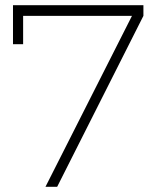

<svg xmlns="http://www.w3.org/2000/svg" viewBox="-20 -719 599 739"><path d="M30 -699H532V-658L200 0H155L488 -658H69V-549H30Z"/></svg>

Font: Montserrat arm2 ExtraLight
Style: Regular
Weight: 275
Designer: Julieta Ulanovsky
Foundry: Julieta Ulanovsky
Version: Version 6.000